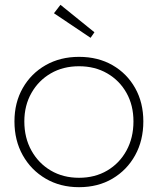

<svg xmlns="http://www.w3.org/2000/svg" viewBox="-20 -767 655 797"><path d="M308 10Q230 10 169.5 -25.5Q109 -61 74.5 -122.5Q40 -184 40 -263Q40 -341 74.5 -401.5Q109 -462 169.5 -496.5Q230 -531 308 -531Q387 -531 447 -496.5Q507 -462 541 -401.5Q575 -341 575 -263Q575 -184 541 -122.5Q507 -61 447 -25.5Q387 10 308 10ZM308 -29Q374 -29 425 -59Q476 -89 505 -142Q534 -195 534 -263Q534 -330 505 -381.5Q476 -433 425 -462.5Q374 -492 308 -492Q242 -492 191 -462.5Q140 -433 110.5 -381Q81 -329 81 -263Q81 -195 110.5 -142Q140 -89 191 -59Q242 -29 308 -29ZM356 -610 204 -712 231 -747 372 -633Z"/></svg>

Font: Readex Pro Light
Style: Regular
Weight: 300
Designer: Bonnie Shaver-Troup, Thomas Jockin
Foundry: Lexend
Version: Version 1.200; ttfautohint (v1.8.3)